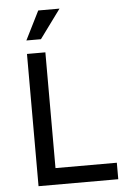

<svg xmlns="http://www.w3.org/2000/svg" viewBox="-60 -954 677 998"><g transform="rotate(-5 278.0 -455.0)"><path d="M100 0V-690H196V-86H516V0ZM103 -760 178 -910H289L179 -760Z"/></g></svg>

Font: Radio Canada
Style: Regular
Weight: 400
Designer: Charles Daoud, Etienne Aubert Bonn, Alexandre Saumier Demers, Jacques Le Bailly
Foundry: Radio-Canada
Version: Version 2.104;gftools[0.9.28.dev5+ged2979d]